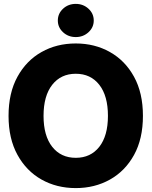

<svg xmlns="http://www.w3.org/2000/svg" viewBox="-20 -965 787 997"><path d="M373.5 11.7Q274.4 11.7 195.6 -32.7Q116.7 -77.1 70.6 -161.1Q24.4 -245.1 24.4 -363.3Q24.4 -482.4 70.6 -566.4Q116.7 -650.4 195.6 -694.8Q274.4 -739.3 373.5 -739.3Q471.7 -739.3 550.8 -694.8Q629.9 -650.4 676 -566.4Q722.2 -482.4 722.2 -363.3Q722.2 -244.1 676 -160.4Q629.9 -76.7 550.8 -32.5Q471.7 11.7 373.5 11.7ZM373.5 -145.5Q450.7 -145.5 495.6 -202.6Q540.5 -259.8 540.5 -363.3Q540.5 -467.3 495.6 -524.7Q450.7 -582 373.5 -582Q296.4 -582 251.2 -524.7Q206.1 -467.3 206.1 -363.3Q206.1 -259.8 251.2 -202.6Q296.4 -145.5 373.5 -145.5ZM373.5 -772.5Q334.5 -772.5 307.4 -797.6Q280.3 -822.8 280.3 -858.4Q280.3 -894.5 307.4 -919.7Q334.5 -944.8 373.5 -944.8Q412.1 -944.8 439.5 -919.7Q466.8 -894.5 466.8 -858.4Q466.8 -822.8 439.5 -797.6Q412.1 -772.5 373.5 -772.5Z"/></svg>

Font: Inter Display Extra Bold
Style: Regular
Weight: 800
Designer: Rasmus Andersson
Foundry: rsms
Version: Version 4.000;git-4fc901f